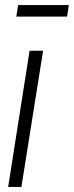

<svg xmlns="http://www.w3.org/2000/svg" viewBox="-20 -733 290 753"><path d="M64 0H12L96 -534H149ZM44 -668 51 -713H250L243 -668Z"/></svg>

Font: Georama SemiCondensed Light
Style: Italic
Weight: 300
Width: 4
Italic angle: -9°
Designer: Jean-Baptiste Levee
Foundry: Production Type
Version: Version 1.000